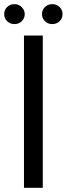

<svg xmlns="http://www.w3.org/2000/svg" viewBox="-43 -898 319 918"><path d="M71.6 -728H161.6V0H71.6ZM26.2 -782.9Q5.1 -782.9 -9 -796.8Q-23 -810.6 -23 -830.6Q-23 -850.5 -9 -864.3Q5.1 -878.2 26.2 -878.2Q47.3 -878.2 61.3 -863.4Q75.3 -848.7 75.3 -830.6Q75.3 -810.6 61.3 -796.8Q47.3 -782.9 26.2 -782.9ZM206.9 -782.9Q185.8 -782.9 171.8 -796.8Q157.8 -810.6 157.8 -830.6Q157.8 -850.5 171.8 -864.3Q185.8 -878.2 206.9 -878.2Q228.1 -878.2 242.1 -864.3Q256.1 -850.5 256.1 -830.6Q256.1 -810.6 242.1 -796.8Q228.1 -782.9 206.9 -782.9Z"/></svg>

Font: Murecho Thin
Style: Regular
Weight: 100
Designer: Neil Summerour
Foundry: Positype
Version: Version 1.010